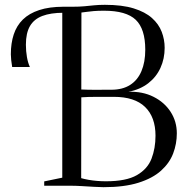

<svg xmlns="http://www.w3.org/2000/svg" viewBox="-20 -771 774 797"><path d="M409.5 6Q395.5 6 370.5 4.5Q345.5 3 319.5 1.5Q293.5 0 275.5 0H163.5V-18L238.5 -33.5V-743H279.5Q309.5 -743 330.5 -745Q351.5 -747 371 -749Q390.5 -751 415.5 -751Q487 -751 534.8 -736.2Q582.5 -721.5 610.8 -696.2Q639 -671 651.2 -639Q663.5 -607 663.5 -572.5Q663.5 -527.5 646.2 -489.5Q629 -451.5 595.5 -425.5Q562 -399.5 513.5 -390Q572 -392 617.2 -369.2Q662.5 -346.5 688.2 -306.8Q714 -267 714 -217.5Q714 -174 698.8 -134Q683.5 -94 648.5 -62.5Q613.5 -31 554.8 -12.5Q496 6 409.5 6ZM420 -18.5Q504 -18.5 548.2 -44Q592.5 -69.5 609 -112.5Q625.5 -155.5 625.5 -207.5Q625.5 -285 582.2 -327Q539 -369 452.5 -369Q438 -369 419.8 -369Q401.5 -369 382.8 -369Q364 -369 346.8 -368.5Q329.5 -368 317.5 -367L317 -31.5Q331 -27.5 348 -24.5Q365 -21.5 383.2 -20Q401.5 -18.5 420 -18.5ZM442 -398.5Q489 -398.5 520.2 -418.5Q551.5 -438.5 567.2 -475.8Q583 -513 583 -564.5Q583 -651 543.5 -688.8Q504 -726.5 412 -726.5Q386 -726.5 369 -725Q352 -723.5 340.2 -721.8Q328.5 -720 318 -719L317.5 -399.5Q330 -399 347 -398.5Q364 -398 382 -398.2Q400 -398.5 415.8 -398.5Q431.5 -398.5 442 -398.5ZM30.5 -493Q28 -507 26.5 -521.5Q25 -536 25 -545.5Q25 -591.5 37 -628Q49 -664.5 75 -690Q101 -715.5 142.8 -729.2Q184.5 -743 243.5 -743L248.5 -730.5L243.5 -718Q190.5 -718 155.8 -704.8Q121 -691.5 104.2 -662.5Q87.5 -633.5 87.5 -585.5Q87.5 -558.5 91.8 -534.2Q96 -510 104 -493Z"/></svg>

Font: Merriweather 144pt Light
Style: Regular
Weight: 300
Version: Version 2.100